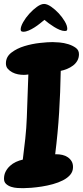

<svg xmlns="http://www.w3.org/2000/svg" viewBox="-35 -939 422 978"><path d="M367.2 -663.1Q367.2 -644.5 358.9 -629.9Q350.6 -615.2 336.9 -605Q323.2 -594.7 306.6 -587.9Q290 -581.1 274.4 -578.1Q272.5 -467.8 266.1 -365.2Q259.8 -262.7 246.1 -153.3H252Q267.6 -153.3 282.7 -149.9Q297.9 -146.5 310.1 -138.2Q322.3 -129.9 329.6 -117.7Q336.9 -105.5 336.9 -87.9Q336.9 -65.4 322.8 -48.8Q308.6 -32.2 285.6 -20.5Q262.7 -8.8 234.4 -1Q206.1 6.8 177.7 11.2Q149.4 15.6 124 17.6Q98.6 19.5 83 19.5Q71.3 19.5 54.2 18.6Q37.1 17.6 22 12.7Q6.8 7.8 -3.9 -2Q-14.6 -11.7 -14.6 -28.3Q-14.6 -48.8 -6.3 -64.9Q2 -81.1 15.6 -93.8Q29.3 -106.4 46.4 -114.3Q63.5 -122.1 81.1 -126Q87.9 -179.7 93.8 -232.9Q99.6 -286.1 101.6 -340.8Q103.5 -396.5 105.5 -450.7Q107.4 -504.9 109.4 -559.6Q102.5 -558.6 96.7 -558.1Q90.8 -557.6 85.9 -557.6Q72.3 -557.6 56.6 -560.5Q41 -563.5 27.3 -570.8Q13.7 -578.1 4.4 -588.9Q-4.9 -599.6 -4.9 -616.2Q-4.9 -649.4 22.9 -670.9Q50.8 -692.4 89.4 -704.1Q127.9 -715.8 168 -720.2Q208 -724.6 232.4 -724.6Q246.1 -724.6 268.6 -722.7Q291 -720.7 313 -713.9Q335 -707 351.1 -695.3Q367.2 -683.6 367.2 -663.1ZM307.6 -793Q307.6 -785.2 304.7 -783.2Q301.8 -781.2 294.9 -781.2Q283.2 -781.2 269 -787.1Q254.9 -793 240.7 -801.8Q226.6 -810.5 213.4 -820.3Q200.2 -830.1 191.4 -837.9Q181.6 -830.1 168.5 -819.3Q155.3 -808.6 140.6 -799.3Q126 -790 111.3 -783.7Q96.7 -777.3 84 -777.3Q79.1 -777.3 74.7 -779.3Q70.3 -781.2 70.3 -789.1Q70.3 -803.7 83 -826.2Q95.7 -848.6 114.3 -869.1Q132.8 -889.6 153.3 -904.3Q173.8 -918.9 189.5 -918.9Q205.1 -918.9 225.6 -904.8Q246.1 -890.6 264.2 -871.1Q282.2 -851.6 294.9 -830.1Q307.6 -808.6 307.6 -793Z"/></svg>

Font: Chewy
Style: Regular
Weight: 400
Designer: Squid
Foundry: Font Diner, Inc DBA Sideshow
Version: Version 1.000